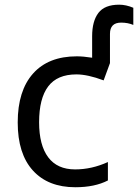

<svg xmlns="http://www.w3.org/2000/svg" viewBox="-20 -785 586 815"><path d="M299.8 9.8Q184.1 9.8 119.6 -61.3Q55.2 -132.3 55.2 -265.1Q55.2 -399.9 120.4 -472.9Q185.5 -545.9 306.2 -545.9Q333.5 -545.9 371.1 -540V-630.9Q371.1 -695.3 397.7 -730.2Q424.3 -765.1 485.8 -765.1Q515.1 -765.1 545.9 -752V-679.2Q522.9 -689 494.1 -689Q446.8 -689 446.8 -641.1V-517.1L419.9 -443.8Q352.1 -469.2 304.2 -469.2Q223.1 -469.2 184.6 -418.2Q146 -367.2 146 -266.1Q146 -168.9 184.6 -117.4Q223.1 -65.9 298.8 -65.9Q369.6 -65.9 438 -97.2V-19Q382.3 9.8 299.8 9.8Z"/></svg>

Font: NotoSans
Style: Regular
Weight: 400
Designer: Monotype Design team
Foundry: Monotype Imaging Inc.
Version: Version 1.04; ttfautohint (v1.4.1)